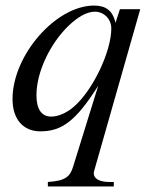

<svg xmlns="http://www.w3.org/2000/svg" viewBox="-20 -461 540 690"><path d="M484 -428H411L395 -379C385 -424 359 -441 318 -441C181 -441 25 -263 25 -105C25 -34 62 11 125 11C202 11 253 -26 333 -153L243 137C232 174 215 189 152 193V209H389V193H374C337 193 317 181 317 162C317 159 318 155 319 151ZM380 -359C380 -276 314 -137 246 -78C220 -55 189 -42 164 -42C127 -42 111 -72 111 -119C111 -202 160 -305 228 -370C260 -400 292 -419 321 -419C354 -419 380 -392 380 -359Z"/></svg>

Font: STIXGeneral
Style: Italic
Weight: 400
Italic angle: -16.33°
Designer: MicroPress Inc., with final additions and corrections provided by Coen Hoffman, Elsevier (retired)
Version: Version 1.1.0